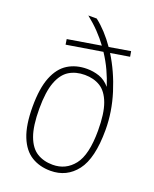

<svg xmlns="http://www.w3.org/2000/svg" viewBox="-151 -893 793 987"><g transform="rotate(20 246.0 -399.5)"><path d="M247.5 9Q188 9 143.2 -18.5Q98.5 -46 73.8 -107.5Q49 -169 49 -270Q49 -370.5 73.5 -431.8Q98 -493 142.5 -520.5Q187 -548 246.5 -548Q281.5 -548 313.8 -537Q346 -526 372.5 -495.5Q359.5 -536.5 340.5 -577.8Q321.5 -619 295 -659L99.5 -627L95 -656L276.5 -686Q253 -718 223.5 -748.8Q194 -779.5 158 -808H204Q261.5 -763.5 311.5 -691.5L427.5 -711L432.5 -682L329 -665Q380 -583 411.2 -483.5Q442.5 -384 442.5 -285Q442.5 -129.5 389.2 -60.2Q336 9 247.5 9ZM247.5 -24Q319 -24 363.2 -80Q407.5 -136 407.5 -268.5Q407.5 -362.5 387.5 -416.5Q367.5 -470.5 331.5 -492.8Q295.5 -515 246.5 -515Q197.5 -515 161.2 -492.8Q125 -470.5 105 -417.5Q85 -364.5 85 -272Q85 -177.5 105 -123.2Q125 -69 161.5 -46.5Q198 -24 247.5 -24Z"/></g></svg>

Font: Encode Sans SemiCondensed SemiCondensed Thin
Style: Regular
Weight: 100
Width: 4
Designer: Multiple Designers
Foundry: Impallari Type
Version: Version 3.000; ttfautohint (v1.8.3) -l 8 -r 50 -G 200 -x 14 